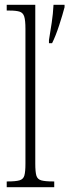

<svg xmlns="http://www.w3.org/2000/svg" viewBox="-20 -780 289 800"><path d="M184 -613Q190 -649 195.5 -685.5Q201 -722 203 -760H249V-750Q241 -719 226.5 -674.5Q212 -630 197 -600H184ZM8 0V-24H12Q45 -24 61 -28.5Q77 -33 81.5 -48.5Q86 -64 86 -98V-660Q86 -695 81 -711Q76 -727 61.5 -731.5Q47 -736 20 -736H8V-760H127V-98Q127 -64 131.5 -48.5Q136 -33 152 -28.5Q168 -24 201 -24H206V0Z"/></svg>

Font: Noto Serif ExtraCondensed ExtraLight
Style: Regular
Weight: 200
Width: 2
Designer: Monotype Design Team
Foundry: Monotype Imaging Inc.
Version: Version 2.015